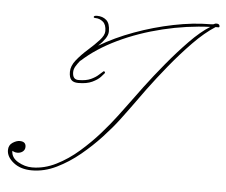

<svg xmlns="http://www.w3.org/2000/svg" viewBox="-117 -588 762 647"><g transform="rotate(5 264.0 -264.5)"><path d="M187 -529Q206 -529 218.5 -518Q231 -507 231 -480Q231 -468 222 -455Q213 -442 199 -429Q251 -460 315 -483.5Q379 -507 445.5 -520.5Q512 -534 570 -534Q580 -534 582.5 -536Q585 -538 590 -538Q599 -538 600.5 -532Q602 -526 598 -526Q593 -526 588 -526Q552 -503 514 -464Q476 -425 440 -381Q404 -337 374.5 -297Q345 -257 326 -230Q316 -216 294.5 -187.5Q273 -159 242 -125.5Q211 -92 174 -61.5Q137 -31 96 -11Q55 9 13 9Q-25 9 -49 -10Q-73 -29 -73 -52Q-73 -69 -60 -77.5Q-47 -86 -36 -86Q-15 -86 -15 -68Q-15 -58 -22.5 -52Q-30 -46 -41 -46Q-48 -46 -53 -48.5Q-58 -51 -58 -51Q-58 -28 -35 -14.5Q-12 -1 13 -1Q54 -1 94 -21Q134 -41 170 -72.5Q206 -104 235.5 -137.5Q265 -171 285.5 -198.5Q306 -226 315 -238Q333 -263 363 -303Q393 -343 429 -386.5Q465 -430 501.5 -467.5Q538 -505 570 -525Q491 -522 410.5 -502.5Q330 -483 261 -450Q192 -417 144 -373V-374Q135 -363 129 -353Q123 -343 123 -333Q123 -308 143 -308Q169 -308 185 -315.5Q201 -323 210 -331.5Q219 -340 223 -343Q225 -345 226 -345Q228 -345 229.5 -342.5Q231 -340 229 -338Q227 -335 217.5 -325Q208 -315 190 -306.5Q172 -298 143 -298Q127 -298 119.5 -306Q112 -314 112 -333Q112 -353 128 -373Q144 -393 165.5 -412Q187 -431 203 -448.5Q219 -466 219 -480Q219 -502 207.5 -511.5Q196 -521 182 -521Q175 -521 176 -525Q177 -529 187 -529Z"/></g></svg>

Font: Kapakana Light
Style: Regular
Weight: 300
Designer: Kyosuke Nagai
Version: Version 1.000